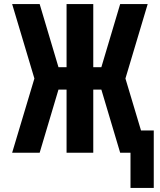

<svg xmlns="http://www.w3.org/2000/svg" viewBox="-20 -755 790 949"><path d="M625 174V0H574L481 -312H441V0H309V-312H269L176 0H40L150 -367L40 -735H176L269 -423H309V-735H441V-423H481L574 -735H710L600 -367L677 -110H740V174Z"/></svg>

Font: Iosevka Aile Extrabold
Style: Regular
Weight: 800
Designer: Belleve Invis
Foundry: Belleve Invis
Version: Version 27.3.5; ttfautohint (v1.8.4)